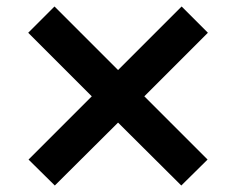

<svg xmlns="http://www.w3.org/2000/svg" viewBox="-20 -572 730 592"><path d="M539 0 344 -194 149 0 68 -80 263 -275 67 -471 148 -552 344 -356 540 -552 621 -471 425 -275 620 -80Z"/></svg>

Font: RocknRoll One
Style: Regular
Weight: 400
Designer: Fontworks Inc.
Foundry: Fontworks Inc.
Version: Version 1.100